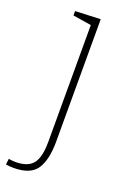

<svg xmlns="http://www.w3.org/2000/svg" viewBox="-174 -577 576 864"><g transform="rotate(20 114.5 -144.5)"><path d="M30 -521 151 -526V60Q151 147 121.5 192Q92 237 10 237Q-7 237 -26 234L-23 206Q-5 209 10 209Q69 209 93.5 178Q118 147 118 73V-486L30 -500Z"/></g></svg>

Font: Bitter Pro ExtraLight
Style: Regular
Weight: 275
Designer: Sol Matas, and Bitter project Authors
Foundry: Sol Matas
Version: Version 1.010